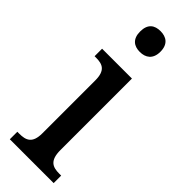

<svg xmlns="http://www.w3.org/2000/svg" viewBox="-255 -778 796 796"><g transform="rotate(45 143.5 -379.5)"><path d="M142 -637C175 -637 202 -654 202 -698C202 -743 175 -759 142 -759C108 -759 83 -743 83 -698C83 -654 108 -637 142 -637ZM17 0H274V-44H263C224 -44 197 -55 197 -117V-536H22V-492H31C69 -492 95 -481 95 -423V-113C95 -54 67 -44 28 -44H17Z"/></g></svg>

Font: Noto Serif Sinhala Condensed Medium
Style: Regular
Weight: 500
Width: 3
Designer: Jelle Bosma - Monotype Design Team
Foundry: Monotype Imaging Inc.
Version: Version 2.007